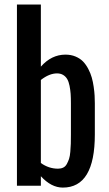

<svg xmlns="http://www.w3.org/2000/svg" viewBox="-20 -830 487 858"><path d="M55.7 0V-809.6H162.6V-532.2Q210 -585.9 272.5 -585.9Q297.4 -585.9 317.6 -577.4Q337.9 -568.8 351.1 -555.2Q364.3 -541.5 374.5 -522Q384.8 -502.4 390.1 -483.4Q395.5 -464.4 398.7 -441.9Q401.9 -419.4 402.8 -402.8Q403.8 -386.2 403.8 -368.7V-229Q403.8 8.3 260.7 8.3Q209 8.3 162.6 -42.5V0ZM162.6 -101.6Q197.8 -76.2 239.3 -76.2Q252.4 -76.2 262.5 -81.1Q272.5 -85.9 278.6 -97.2Q284.7 -108.4 288.6 -120.1Q292.5 -131.8 294.2 -151.6Q295.9 -171.4 296.4 -187.5Q296.9 -203.6 296.9 -228.5V-368.7Q296.9 -393.1 295.7 -410.6Q294.4 -428.2 290.8 -446.5Q287.1 -464.8 280.5 -476.3Q273.9 -487.8 262.5 -494.9Q251 -502 234.9 -502Q200.2 -502 162.6 -472.7Z"/></svg>

Font: Oswald Regular
Style: Regular
Weight: 400
Designer: Vernon Adams
Foundry: Vernon Adams
Version: 3.0; ttfautohint (v0.95) -l 8 -r 50 -G 200 -x 0 -w "G" -W -c